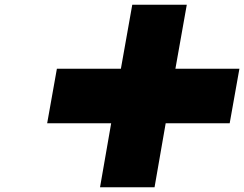

<svg xmlns="http://www.w3.org/2000/svg" viewBox="-20 -1027 1030 810"><path d="M632 -237 679 -507H949L990 -737H720L768 -1007H538L490 -737H220L179 -507H449L402 -237Z"/></svg>

Font: Hussar Dziwak
Style: Kur
Weight: 400
Version: Version 1.022